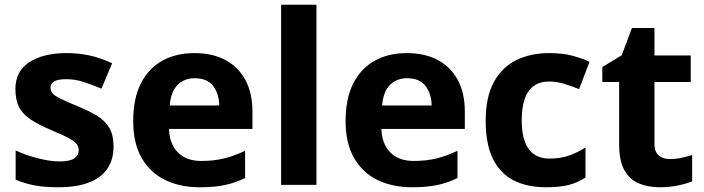

<svg xmlns="http://www.w3.org/2000/svg" viewBox="-20 -780 2972 810"><path d="M459 -162Q459 -107 433 -68.5Q407 -30 355 -10Q303 10 226 10Q169 10 128 2.5Q87 -5 46 -22V-145Q90 -125 141 -112Q192 -99 231 -99Q275 -99 293.5 -112Q312 -125 312 -146Q312 -160 304.5 -171Q297 -182 272 -196Q247 -210 194 -232Q143 -254 110 -275.5Q77 -297 61 -327.5Q45 -358 45 -404Q45 -480 104 -518Q163 -556 261 -556Q312 -556 358 -546Q404 -536 453 -513L408 -406Q368 -423 332 -434.5Q296 -446 259 -446Q226 -446 209.5 -437Q193 -428 193 -410Q193 -397 201.5 -386.5Q210 -376 234.5 -364Q259 -352 307 -332Q354 -313 388 -292.5Q422 -272 440.5 -241.5Q459 -211 459 -162Z M800 -556Q876 -556 930.5 -527Q985 -498 1015 -443Q1045 -388 1045 -308V-236H693Q695 -173 730.5 -137Q766 -101 829 -101Q882 -101 925 -111.5Q968 -122 1014 -144V-29Q974 -9 929.5 0.5Q885 10 822 10Q740 10 677 -20.5Q614 -51 578 -113Q542 -175 542 -269Q542 -365 574.5 -428.5Q607 -492 665 -524Q723 -556 800 -556ZM801 -450Q758 -450 729.5 -422Q701 -394 696 -335H905Q904 -385 879 -417.5Q854 -450 801 -450Z M1315 0H1166V-760H1315Z M1696 -556Q1772 -556 1826.5 -527Q1881 -498 1911 -443Q1941 -388 1941 -308V-236H1589Q1591 -173 1626.5 -137Q1662 -101 1725 -101Q1778 -101 1821 -111.5Q1864 -122 1910 -144V-29Q1870 -9 1825.5 0.5Q1781 10 1718 10Q1636 10 1573 -20.5Q1510 -51 1474 -113Q1438 -175 1438 -269Q1438 -365 1470.5 -428.5Q1503 -492 1561 -524Q1619 -556 1696 -556ZM1697 -450Q1654 -450 1625.5 -422Q1597 -394 1592 -335H1801Q1800 -385 1775 -417.5Q1750 -450 1697 -450Z M2284 10Q2203 10 2146 -19.5Q2089 -49 2059 -111Q2029 -173 2029 -270Q2029 -370 2063 -433Q2097 -496 2157.5 -526Q2218 -556 2297 -556Q2353 -556 2394.5 -545Q2436 -534 2467 -519L2423 -404Q2388 -418 2357.5 -427Q2327 -436 2297 -436Q2258 -436 2232 -417.5Q2206 -399 2193.5 -362.5Q2181 -326 2181 -271Q2181 -217 2194.5 -181.5Q2208 -146 2234 -128.5Q2260 -111 2297 -111Q2344 -111 2380 -123.5Q2416 -136 2450 -158V-31Q2416 -9 2378.5 0.5Q2341 10 2284 10Z M2806 -109Q2831 -109 2854 -114Q2877 -119 2900 -126V-15Q2876 -5 2840.5 2.5Q2805 10 2763 10Q2714 10 2675.5 -6Q2637 -22 2614.5 -61.5Q2592 -101 2592 -171V-434H2521V-497L2603 -547L2646 -662H2741V-546H2894V-434H2741V-171Q2741 -140 2759 -124.5Q2777 -109 2806 -109Z"/></svg>

Font: Noto Sans Cham
Style: Bold
Weight: 700
Version: Version 2.002